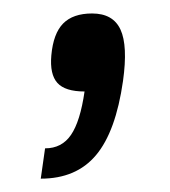

<svg xmlns="http://www.w3.org/2000/svg" viewBox="-20 -126 252 285"><path d="M116.7 -106Q147.9 -106 158.9 -82Q169.9 -58.1 162.6 -5.9Q151.9 69.3 122.6 104.2Q93.3 139.2 40.5 139.2L46.9 94.2Q71.8 94.2 85.4 74.2Q99.1 54.2 105.5 9.8Q76.7 9.8 65.2 -2.9Q53.7 -15.6 56.2 -43.9Q59.1 -76.2 73.7 -91.1Q88.4 -106 116.7 -106Z"/></svg>

Font: Fivo Sans
Style: Italic
Weight: 400
Designer: Alexander Slobzheninov
Foundry: Alexander Slobzheninov
Version: 1.0